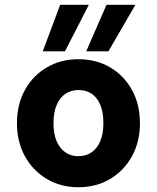

<svg xmlns="http://www.w3.org/2000/svg" viewBox="-20 -772 657 804"><path d="M308 12Q234 12 176 -22.5Q118 -57 84.5 -117.5Q51 -178 51 -256Q51 -335 84.5 -395.5Q118 -456 176.5 -490Q235 -524 308 -524Q383 -524 441 -490Q499 -456 532.5 -395.5Q566 -335 566 -256Q566 -178 532.5 -117.5Q499 -57 441 -22.5Q383 12 308 12ZM308 -118Q339 -118 362.5 -133.5Q386 -149 399.5 -180Q413 -211 413 -256Q413 -302 400 -333Q387 -364 363.5 -379.5Q340 -395 309 -395Q278 -395 254.5 -379.5Q231 -364 217.5 -333Q204 -302 204 -256Q204 -211 217.5 -180Q231 -149 254.5 -133.5Q278 -118 308 -118ZM341 -557 426 -752H547L434 -557ZM159 -557 232 -752H352L252 -557Z"/></svg>

Font: DM Sans 12pt Black
Style: Regular
Weight: 900
Version: Version 4.004;gftools[0.9.30]